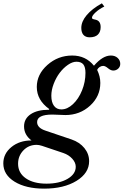

<svg xmlns="http://www.w3.org/2000/svg" viewBox="-135 -872 739 1148"><path d="M231.9 -217.8Q267.6 -217.8 301.3 -249.3Q335 -280.8 355.5 -331.5Q376 -382.3 376 -436Q376 -470.7 363.3 -486.8Q350.6 -502.9 321.8 -502.9Q297.9 -502.9 270.8 -484.1Q243.7 -465.3 221.9 -436.5Q200.2 -407.7 186 -370.6Q171.9 -333.5 171.9 -299.8Q171.9 -260.7 187.7 -239.3Q203.6 -217.8 231.9 -217.8ZM527.8 -540Q552.7 -540 568.4 -525.6Q584 -511.2 584 -490.2Q584 -473.1 571.8 -461.7Q559.6 -450.2 542 -450.2Q527.3 -450.2 510.7 -464.1Q494.1 -478 481.9 -478Q471.2 -478 460.9 -471.4Q450.7 -464.8 445.8 -454.1Q464.8 -415.5 464.8 -376Q464.8 -296.4 403.6 -240.2Q342.3 -184.1 255.9 -184.1Q246.1 -184.1 218.8 -185.5Q191.4 -187 178.2 -187Q86.9 -187 86.9 -142.1Q86.9 -107.4 137.2 -90.8L293 -38.1Q341.3 -21.5 369.6 13.4Q397.9 48.3 397.9 91.8Q397.9 163.1 322.3 209.5Q246.6 255.9 128.9 255.9Q20 255.9 -47.6 214.4Q-115.2 172.9 -115.2 105Q-115.2 46.9 -66.9 7.3Q-18.6 -32.2 53.2 -32.2Q8.8 -65.9 8.8 -116.2Q8.8 -162.6 48.6 -189.2Q88.4 -215.8 158.2 -215.8L159.2 -220.2Q85 -273.4 85 -352.1Q85 -427.2 148.4 -483.6Q211.9 -540 296.9 -540Q377.4 -540 426.8 -479Q479 -540 527.8 -540ZM143.1 226.1Q219.7 226.1 268.8 197.5Q317.9 168.9 317.9 125Q317.9 100.1 297.1 77.1Q276.4 54.2 244.1 43L116.2 0Q98.1 -5.9 84 -5.9Q36.6 -5.9 4.9 27.1Q-26.9 60.1 -26.9 106.9Q-26.9 162.1 19.3 194.1Q65.4 226.1 143.1 226.1ZM438 -753.9Q466.8 -746.6 466.8 -710Q466.8 -681.2 450.2 -665Q433.6 -648.9 400.9 -648.9Q377 -648.9 364 -663.3Q351.1 -677.7 351.1 -705.1Q351.1 -743.2 383.3 -781.5Q415.5 -819.8 474.1 -852.1L488.8 -833Q458.5 -818.4 436.8 -798.3Q415 -778.3 415 -766.1Q415 -761.2 419.2 -759Q423.3 -756.8 438 -753.9Z"/></svg>

Font: Libre Caslon Text
Style: Italic
Weight: 400
Italic angle: -25°
Designer: Pablo Impallari, Rodrigo Fuenzalida
Foundry: Pablo Impallari, Rodrigo Fuenzalida
Version: Version 1.002